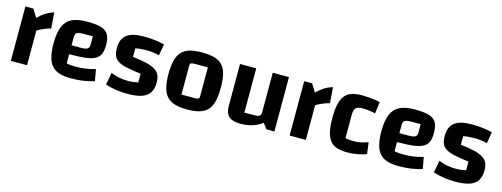

<svg xmlns="http://www.w3.org/2000/svg" viewBox="-18 -1103 4457 1705"><g transform="rotate(15 2210.5 -250.0)"><path d="M143 -500 188 -427Q225 -463 259.5 -484Q294 -505 331 -515L342 -370Q323 -366 299.5 -357.5Q276 -349 254.5 -338.5Q233 -328 219 -318V0H70V-500Z M625 12Q563 12 519 -1.5Q475 -15 448 -46Q421 -77 408.5 -127Q396 -177 396 -250Q396 -346 420 -403.5Q444 -461 496 -486.5Q548 -512 634 -512Q718 -512 765 -498Q812 -484 831.5 -449.5Q851 -415 851 -353Q851 -304 838 -272.5Q825 -241 792.5 -223Q760 -205 702.5 -198Q645 -191 555 -191H525V-273H640Q684 -273 700.5 -283.5Q717 -294 717 -323V-399H631Q588 -399 571.5 -389Q555 -379 555 -351V-107Q586 -99 644 -99Q686 -99 727.5 -105Q769 -111 819 -125L838 -19Q793 -4 738 4Q683 12 625 12Z M950 -356Q950 -438 1000 -476.5Q1050 -515 1156 -515Q1207 -515 1254.5 -509.5Q1302 -504 1346 -493L1328 -388Q1303 -395 1272 -399Q1241 -403 1208 -403Q1181 -403 1154 -400.5Q1127 -398 1109 -393V-315Q1187 -306 1238 -293.5Q1289 -281 1318 -262Q1347 -243 1359 -215.5Q1371 -188 1371 -148Q1371 -91 1347.5 -54.5Q1324 -18 1273.5 -1.5Q1223 15 1141 15Q1090 15 1038 7Q986 -1 941 -16L962 -128Q1035 -97 1124 -97Q1145 -97 1165.5 -99.5Q1186 -102 1213 -108V-188Q1130 -198 1078.5 -209.5Q1027 -221 999 -239.5Q971 -258 960.5 -285.5Q950 -313 950 -356Z M1693 12Q1626 12 1580 -1.5Q1534 -15 1506 -45.5Q1478 -76 1465 -126.5Q1452 -177 1452 -250Q1452 -324 1465 -374.5Q1478 -425 1506 -455.5Q1534 -486 1580 -499Q1626 -512 1693 -512Q1760 -512 1806 -499Q1852 -486 1880.5 -455.5Q1909 -425 1921 -374.5Q1933 -324 1933 -250Q1933 -177 1920.5 -126.5Q1908 -76 1880 -45.5Q1852 -15 1806 -1.5Q1760 12 1693 12ZM1611 -103H1732Q1757 -103 1766 -108.5Q1775 -114 1775 -129V-397H1654Q1629 -397 1620 -391.5Q1611 -386 1611 -371Z M2493 -500V0H2420L2382 -50Q2341 -19 2291.5 -3.5Q2242 12 2184 12Q2111 12 2077 -17.5Q2043 -47 2043 -112V-500H2192V-93H2281Q2317 -93 2330.5 -102.5Q2344 -112 2344 -136V-500Z M2706 -500 2751 -427Q2788 -463 2822.5 -484Q2857 -505 2894 -515L2905 -370Q2886 -366 2862.5 -357.5Q2839 -349 2817.5 -338.5Q2796 -328 2782 -318V0H2633V-500Z M3163 12Q3106 12 3067.5 -1Q3029 -14 3005 -45Q2981 -76 2970 -126Q2959 -176 2959 -250Q2959 -324 2970 -374.5Q2981 -425 3005 -455.5Q3029 -486 3068 -499Q3107 -512 3163 -512Q3191 -512 3222.5 -509.5Q3254 -507 3282.5 -503Q3311 -499 3329 -493L3315 -387Q3286 -394 3256.5 -397.5Q3227 -401 3195 -401Q3152 -401 3135 -383Q3118 -365 3118 -322V-107Q3144 -99 3195 -99Q3228 -99 3259 -105Q3290 -111 3326 -125L3340 -19Q3302 -4 3256.5 4Q3211 12 3163 12Z M3639 12Q3577 12 3533 -1.5Q3489 -15 3462 -46Q3435 -77 3422.5 -127Q3410 -177 3410 -250Q3410 -346 3434 -403.5Q3458 -461 3510 -486.5Q3562 -512 3648 -512Q3732 -512 3779 -498Q3826 -484 3845.5 -449.5Q3865 -415 3865 -353Q3865 -304 3852 -272.5Q3839 -241 3806.5 -223Q3774 -205 3716.5 -198Q3659 -191 3569 -191H3539V-273H3654Q3698 -273 3714.5 -283.5Q3731 -294 3731 -323V-399H3645Q3602 -399 3585.5 -389Q3569 -379 3569 -351V-107Q3600 -99 3658 -99Q3700 -99 3741.5 -105Q3783 -111 3833 -125L3852 -19Q3807 -4 3752 4Q3697 12 3639 12Z M3964 -356Q3964 -438 4014 -476.5Q4064 -515 4170 -515Q4221 -515 4268.5 -509.5Q4316 -504 4360 -493L4342 -388Q4317 -395 4286 -399Q4255 -403 4222 -403Q4195 -403 4168 -400.5Q4141 -398 4123 -393V-315Q4201 -306 4252 -293.5Q4303 -281 4332 -262Q4361 -243 4373 -215.5Q4385 -188 4385 -148Q4385 -91 4361.5 -54.5Q4338 -18 4287.5 -1.5Q4237 15 4155 15Q4104 15 4052 7Q4000 -1 3955 -16L3976 -128Q4049 -97 4138 -97Q4159 -97 4179.5 -99.5Q4200 -102 4227 -108V-188Q4144 -198 4092.5 -209.5Q4041 -221 4013 -239.5Q3985 -258 3974.5 -285.5Q3964 -313 3964 -356Z"/></g></svg>

Font: Changa SemiBold
Style: Regular
Weight: 600
Designer: Eduardo Rodriguez Tunni
Foundry: Eduardo Rodriguez Tunni
Version: Version 3.002; ttfautohint (v1.8.2)